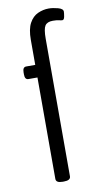

<svg xmlns="http://www.w3.org/2000/svg" viewBox="-87 -797 450 841"><g transform="rotate(-10 138.0 -377.0)"><path d="M121 2Q92 2 92 -16V-467H52Q36 -467 36 -490V-500Q36 -523 52 -523H92V-634Q92 -682 106.5 -708.5Q121 -735 144.5 -745.5Q168 -756 192 -756Q211 -756 233.5 -750Q256 -744 256 -731Q256 -725 253.5 -710Q251 -695 243 -695Q238 -695 228 -697.5Q218 -700 201 -700Q176 -700 166.5 -685.5Q157 -671 157 -628V-16Q157 2 127 2Z"/></g></svg>

Font: Asap Condensed Light
Style: Regular
Weight: 300
Width: 3
Designer: Pablo Cosgaya
Foundry: Omnibus-Type
Version: Version 3.001; ttfautohint (v1.8.4.7-5d5b)